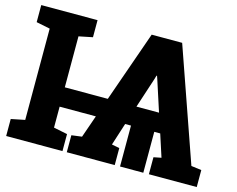

<svg xmlns="http://www.w3.org/2000/svg" viewBox="-99 -859 1245 1007"><g transform="rotate(15 524.0 -355.5)"><path d="M7.8 0V-92.3L82.5 -107.4V-603L7.8 -618.2V-710.9H313.5V-618.2L238.8 -603V-326.2H472.2L607.4 -710.9H772.9L986.8 -99.6L1042.5 -92.3V0H782.7V-92.3L824.2 -100.6L784.7 -222.2H752.4V0H626V-222.2H594.2L555.2 -100.6L597.2 -92.3V0H336.9V-92.3L393.1 -99.6L435.5 -221.2H238.8V-107.4L313.5 -92.3V0ZM627.9 -325.7H750.5L696.8 -491.2L690.4 -509.8H687.5L681.2 -488.3Z"/></g></svg>

Font: Roboto Slab ExtraBold
Style: Regular
Weight: 800
Designer: Google
Version: Version 2.001; ttfautohint (v1.8.3)